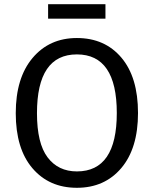

<svg xmlns="http://www.w3.org/2000/svg" viewBox="-20 -882 732 914"><path d="M482 -793H209V-862H482ZM346 -701Q479 -701 558 -607.5Q637 -514 637 -344Q637 -176 557.5 -82Q478 12 346 12Q214 12 134.5 -81Q55 -174 55 -343Q55 -511 135 -606Q215 -701 346 -701ZM156 -343Q156 -200 206.5 -133Q257 -66 346 -66Q536 -66 536 -344Q536 -623 346 -623Q156 -623 156 -343Z"/></svg>

Font: Fira Sans
Style: Regular
Weight: 400
Designer: Carrois Corporate & Edenspiekermann AG
Foundry: Carrois Corporate GbR & Edenspiekermann AG
Version: Version 4.106;PS 004.106;hotconv 1.0.70;makeotf.lib2.5.58329